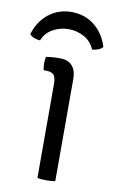

<svg xmlns="http://www.w3.org/2000/svg" viewBox="-114 -730 462 778"><g transform="rotate(10 117.0 -341.0)"><path d="M170 0Q162.5 1.5 153.2 2.2Q144 3 133.5 3Q122.5 3 113 2.2Q103.5 1.5 96.5 0V-386Q96.5 -413.5 87.5 -424Q78.5 -434.5 55 -434.5H45.5Q42.5 -448.5 42.5 -462Q42.5 -469 43.2 -475.2Q44 -481.5 45.5 -489.5Q62.5 -492 75.2 -492.8Q88 -493.5 96 -493.5H104.5Q135.5 -493.5 152.8 -474.5Q170 -455.5 170 -422ZM267.5 -569Q260 -560.5 248 -556Q236 -551.5 224 -551Q211.5 -582.5 181.8 -599.2Q152 -616 117 -616Q82 -616 52.2 -599.2Q22.5 -582.5 10 -551Q-2 -551.5 -14 -556Q-26 -560.5 -33 -569Q-17.5 -622.5 22.5 -654.5Q62.5 -686.5 117 -686.5Q171.5 -686.5 211.5 -654.5Q251.5 -622.5 267.5 -569Z"/></g></svg>

Font: Signika
Style: Regular
Weight: 300
Designer: Anna Giedry
Foundry: Anna Giedry
Version: Version 2.000